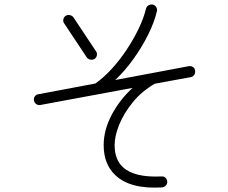

<svg xmlns="http://www.w3.org/2000/svg" viewBox="-20 -807 1040 876"><path d="M720 48Q574 57 506 -8Q453 -58 453 -145Q453 -213 489 -282Q525 -351 585 -406L164 -328Q154 -326 145.5 -332Q137 -338 135 -348Q133 -359 139 -367.5Q145 -376 155 -377L415 -426Q451 -451 488 -491Q525 -531 557 -579Q589 -627 612.5 -676Q636 -725 646 -767Q649 -778 658 -783Q667 -788 677 -786Q687 -784 692.5 -775Q698 -766 696 -756Q684 -705 655.5 -648Q627 -591 588.5 -537.5Q550 -484 506 -442L841 -505Q852 -507 860.5 -501Q869 -495 870 -485Q872 -475 866.5 -466Q861 -457 850 -455L686 -425Q626 -390 585.5 -340Q545 -290 524 -238.5Q503 -187 503 -145Q503 -80 540 -45Q592 4 717 -2Q728 -3 735 4Q742 11 743 21Q744 31 737 39Q730 47 720 48ZM411 -538Q403 -533 392.5 -535Q382 -537 376 -545L273 -700Q267 -708 269 -718.5Q271 -729 280 -735Q288 -740 298.5 -738Q309 -736 315 -728L418 -573Q424 -565 422 -554.5Q420 -544 411 -538Z"/></svg>

Font: Kurewa Gothic CJK TC Regular
Style: Regular
Weight: 400
Designer: Max Yao
Foundry: Max-Everyday
Version: Version 1.071; ttfautohint (v1.8.3)